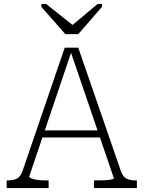

<svg xmlns="http://www.w3.org/2000/svg" viewBox="-20 -959 744 979"><path d="M313 -785H379L500 -924V-939H478L330 -815H371L215 -939H191V-924ZM188 -294H496L505 -258H181ZM336 -708 347 -704 129 -59Q129 -54 141 -49Q153 -44 172.5 -41.5Q192 -39 216 -39H228V0H14V-39H19Q49 -39 67.5 -49Q86 -59 97 -93L310 -716H379L597 -85Q608 -56 626.5 -47.5Q645 -39 673 -39H678V0H459V-39H473Q496 -39 516 -40Q536 -41 548.5 -44Q561 -47 561 -49Z"/></svg>

Font: Roboto Serif 20pt Thin
Style: Regular
Weight: 250
Version: Version 1.008